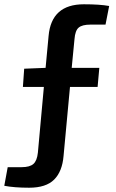

<svg xmlns="http://www.w3.org/2000/svg" viewBox="-58 -721 542 897"><path d="M364 -606Q326 -606 309.5 -592Q293 -578 290 -538L277 -404H406L398 -315H269L239 7Q233 80 195 118Q157 156 78 156Q9 156 -38 147L-22 60H43Q81 60 98 45Q115 30 119 -8L147 -315H49L55 -400L155 -404L169 -553Q182 -701 334 -701Q409 -701 452 -693L435 -606Z"/></svg>

Font: Exo 2 Semi Bold
Style: Regular
Weight: 600
Designer: Natanael Gama
Version: Version 1.001;PS 001.001;hotconv 1.0.88;makeotf.lib2.5.64775